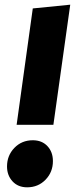

<svg xmlns="http://www.w3.org/2000/svg" viewBox="-20 -780 320 820"><path d="M280 -760 208 -247H51L120 -744ZM10 -69Q10 -116 41.5 -148.5Q73 -181 120 -181Q159 -181 182.5 -156Q206 -131 206 -92Q206 -45 174.5 -12.5Q143 20 96 20Q57 20 33.5 -5.5Q10 -31 10 -69Z"/></svg>

Font: Fira Sans Condensed Black
Style: Italic
Weight: 900
Width: 3
Italic angle: -8°
Designer: Carrois Corporate & Edenspiekermann AG
Foundry: Carrois Corporate GbR & Edenspiekermann AG
Version: Version 4.203